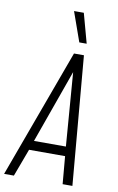

<svg xmlns="http://www.w3.org/2000/svg" viewBox="-113 -1046 678 1102"><g transform="rotate(10 226.5 -495.0)"><path d="M-7 0 268 -750H326L391 0H334L320 -161H110L50 0ZM129 -216H315L280 -667H290ZM287 -818 226 -990H283L330 -818Z"/></g></svg>

Font: Mohave Light Light
Style: Italic
Weight: 300
Italic angle: -8°
Version: Version 2.003